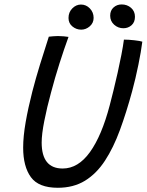

<svg xmlns="http://www.w3.org/2000/svg" viewBox="-20 -848 678 887"><path d="M247 19.5Q158.5 19.5 122.8 -29.5Q87 -78.5 87 -166Q87 -217.5 98.5 -283.5Q110 -349.5 129.5 -425.5Q145 -485.5 164.8 -549.8Q184.5 -614 205.5 -678.5Q215.5 -679.5 226.2 -680.5Q237 -681.5 247.5 -681.5Q262 -681.5 274.8 -680.2Q287.5 -679 296.5 -677.5Q276.5 -623 255 -555.5Q233.5 -488 216 -421.5Q197 -352 184.8 -290Q172.5 -228 172.5 -189.5Q172.5 -69.5 269.5 -69.5Q341 -69.5 395.5 -145.2Q450 -221 487 -362Q494.5 -390.5 504.2 -429.8Q514 -469 523.5 -512Q533 -555 540.8 -594.8Q548.5 -634.5 552.5 -665Q573.5 -665 600.5 -662Q627.5 -659 637.5 -655.5Q632 -611 619.2 -548.2Q606.5 -485.5 590.5 -426.5Q564 -329 534 -247.2Q504 -165.5 465 -105.8Q426 -46 372.8 -13.2Q319.5 19.5 247 19.5ZM550 -717.5Q525.5 -717.5 507.2 -734Q489 -750.5 489 -775.5Q489 -799.5 504.5 -813.5Q520 -827.5 542 -827.5Q567.5 -827.5 585.5 -811.8Q603.5 -796 603.5 -770.5Q603.5 -745.5 587.8 -731.5Q572 -717.5 550 -717.5ZM355 -711Q332.5 -711 314.5 -725.8Q296.5 -740.5 296.5 -765Q296.5 -791.5 314 -809.2Q331.5 -827 354 -827Q378 -827 395.2 -809Q412.5 -791 412.5 -765.5Q412.5 -742 394.8 -726.5Q377 -711 355 -711Z"/></svg>

Font: Grandstander Light
Style: Italic
Weight: 300
Italic angle: -15°
Designer: Tyler Finck
Foundry: Etcetera Type Co
Version: Version 1.200; ttfautohint (v1.8.3)